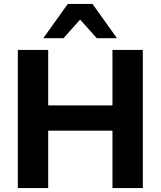

<svg xmlns="http://www.w3.org/2000/svg" viewBox="-20 -960 820 980"><path d="M71 0V-705H226V-422H554V-705H709V0H554V-293H226V0ZM201 -765 326 -940H452L577 -765H474L389 -860L304 -765Z"/></svg>

Font: Nunito Sans 12pt ExtraBold
Style: Regular
Weight: 800
Designer: Vernon Adams
Foundry: Vernon Adams
Version: Version 3.101;gftools[0.9.27]